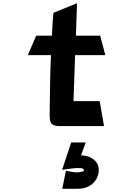

<svg xmlns="http://www.w3.org/2000/svg" viewBox="-20 -784 828 1194"><path d="M437 -155H600L627 0H341Q307 -3 297.5 -19Q288 -35 289 -74Q289 -78 289.5 -128.5Q290 -179 291.5 -266Q293 -353 297 -441H153L205 -562H303Q306 -633 312 -704L459 -764L452 -562H603L635 -441H447ZM476 182Q535 182 567.5 212Q600 242 593 289Q585 336 550 363Q515 390 462 390H367L390 278Q435 288 464 288Q468 288 477.5 286Q487 284 494 282L502 280Q502 269 495 265Q488 261 466 261Q439 261 366 272L423 102H513L484 182Z"/></svg>

Font: OpenDyslexic
Style: Bold
Weight: 800
Designer: Abbie Gonzalez
Version: Version 0.920;hotconv 1.0.109;makeotfexe 2.5.65596